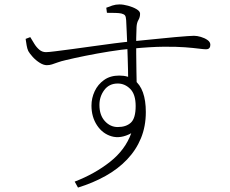

<svg xmlns="http://www.w3.org/2000/svg" viewBox="-20 -788 1040 869"><path d="M318 34Q409 -1 478 -55.5Q547 -110 574 -185Q526 -159 485 -171Q444 -183 419 -221Q394 -259 394 -310Q394 -344 408.5 -375Q423 -406 451 -426Q479 -446 520 -446Q561 -446 587.5 -426Q614 -406 627 -369.5Q640 -333 640 -281Q640 -216 618 -162.5Q596 -109 555 -66Q514 -23 457.5 8.5Q401 40 333 61ZM513 -213Q551 -213 572.5 -233Q594 -253 594 -308Q594 -361 569.5 -385.5Q545 -410 513 -410Q474 -410 452 -380.5Q430 -351 430 -313Q430 -267 454.5 -240Q479 -213 513 -213ZM192 -493Q177 -493 159.5 -504Q142 -515 128 -530.5Q114 -546 108 -557Q103 -568 100.5 -583Q98 -598 96 -612L117 -620Q126 -605 135.5 -589.5Q145 -574 158 -563Q171 -552 188 -552Q199 -552 231 -556Q263 -560 308 -566Q353 -572 402.5 -579Q452 -586 498.5 -592Q545 -598 580 -601Q643 -607 690.5 -612Q738 -617 772.5 -620Q807 -623 828 -624.5Q849 -626 858 -626Q872 -626 889 -621Q906 -616 919 -607Q932 -598 932 -585Q932 -576 927.5 -570.5Q923 -565 912 -565Q902 -565 879 -568Q856 -571 817.5 -574Q779 -577 720.5 -576.5Q662 -576 579 -568Q531 -564 475 -555Q419 -546 367 -535.5Q315 -525 278 -516Q256 -511 241 -505.5Q226 -500 215 -496.5Q204 -493 192 -493ZM560 -425Q560 -443 559.5 -468.5Q559 -494 558 -523.5Q557 -553 556 -584Q555 -615 553.5 -644Q552 -673 551 -697Q550 -713 545.5 -718.5Q541 -724 529 -727Q519 -729 503 -729.5Q487 -730 464 -730L461 -753Q473 -758 488.5 -763Q504 -768 521 -768Q538 -768 560 -762Q582 -756 598 -746.5Q614 -737 614 -726Q614 -710 606.5 -697.5Q599 -685 598 -665Q597 -647 596.5 -615.5Q596 -584 596.5 -545Q597 -506 597.5 -465Q598 -424 599 -388Z"/></svg>

Font: Noto Serif SC ExtraLight ExtraLight
Style: Regular
Weight: 250
Version: Version 2.002-H1;hotconv 1.1.0;makeotfexe 2.6.0